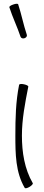

<svg xmlns="http://www.w3.org/2000/svg" viewBox="-20 -991 235 1025"><path d="M30 -952C47 -899 72 -848 90 -794C93 -787 102 -784 111 -787C120 -790 126 -798 123 -806C105 -859 95 -914 77 -968C76 -972 64 -972 51 -967C38 -963 28 -956 30 -952ZM82 -538C64 -449 62 -358 62 -267C62 -170 63 -71 112 12C114 16 125 14 137 7C149 0 157 -9 155 -13C111 -89 97 -178 97 -267C97 -355 114 -442 131 -528C132 -533 122 -538 108 -541C95 -544 83 -543 82 -538Z"/></svg>

Font: Nupuram Thin
Style: Regular
Weight: 100
Designer: Santhosh Thottingal (santhosh.thottingal@gmail.com)
Foundry: SMC
Version: Version 1.000